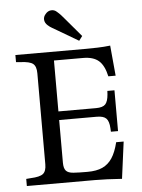

<svg xmlns="http://www.w3.org/2000/svg" viewBox="-61 -968 754 1022"><g transform="rotate(-5 316.0 -457.5)"><path d="M549 6Q510 3 470.5 1.5Q431 0 405 0H41V-38L65 -40Q114 -42 131.5 -56Q149 -70 149 -107V-593Q149 -630 131.5 -644Q114 -658 65 -660L41 -662V-700H407Q444 -700 479 -701Q514 -702 548 -706L563 -544H524Q511 -603 482 -628Q453 -653 399 -653H243V-381H444Q480 -381 494 -396Q508 -411 511 -449L512 -467H550V-249H512L511 -268Q509 -305 494.5 -320Q480 -335 444 -335H243V-107Q243 -77 254.5 -64Q266 -51 294 -49Q322 -47 369 -47Q418 -47 449.5 -61.5Q481 -76 501.5 -107Q522 -138 535 -191H575ZM386 -746 274 -812Q261 -820 249 -826.5Q237 -833 226 -843Q211 -856 209.5 -873Q208 -890 221 -904Q233 -919 250.5 -920.5Q268 -922 281 -910Q293 -900 302 -890Q311 -880 321 -868L404 -770Z"/></g></svg>

Font: Hedvig Letters Serif
Style: Regular
Weight: 400
Designer: Alexander Örn & Tor Weibull
Foundry: Kanon Foundry
Version: Version 1.000